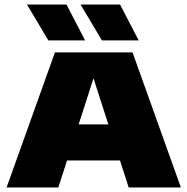

<svg xmlns="http://www.w3.org/2000/svg" viewBox="-20 -826 826 846"><path d="M9 0 222 -595H564L777 0H547L382 -512H402L237 0ZM232 -119 286 -278H499L552 -119ZM429 -648 335 -806H509L591 -648ZM193 -648 99 -806H273L355 -648Z"/></svg>

Font: Encode Sans SC Expanded Black
Style: Regular
Weight: 900
Width: 7
Designer: Multiple Designers
Foundry: Impallari Type
Version: Version 3.002